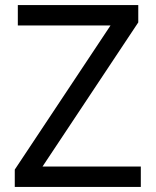

<svg xmlns="http://www.w3.org/2000/svg" viewBox="-20 -734 612 754"><path d="M533 -80V0H38V-68L414 -634H50V-714H523V-646L147 -80H533Z"/></svg>

Font: NameLogos Sans
Style: Regular
Weight: 500
Version: Version 0.1